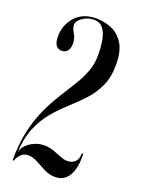

<svg xmlns="http://www.w3.org/2000/svg" viewBox="-138 -774 622 843"><g transform="rotate(20 173.5 -353.0)"><path d="M229 5.5Q202 5.5 177.5 -7Q153 -19.5 130.8 -31.8Q108.5 -44 88 -44Q66 -44 52.5 -29.2Q39 -14.5 35 0H29.5Q29.5 -78.5 43.5 -139.2Q57.5 -200 79.8 -247.8Q102 -295.5 127 -335.2Q152 -375 174.2 -410.8Q196.5 -446.5 210.5 -483Q224.5 -519.5 224.5 -562Q224.5 -702 156.5 -702Q126.5 -702 102.8 -685.5Q79 -669 79 -651.5Q79 -636 91.2 -615.5Q103.5 -595 103.5 -573Q103.5 -548.5 93.5 -536.8Q83.5 -525 67.5 -525Q50.5 -525 40.5 -537.8Q30.5 -550.5 30.5 -580Q30.5 -633 65.5 -672Q100.5 -711 164 -711Q196.5 -711 231 -698Q265.5 -685 289.2 -649.8Q313 -614.5 313 -549Q313 -490 293.8 -448.5Q274.5 -407 244.5 -374.2Q214.5 -341.5 180 -310.5Q145.5 -279.5 114.2 -242.8Q83 -206 62 -156.5Q41 -107 38 -36.5Q40.5 -58 56.2 -74.2Q72 -90.5 94 -99.8Q116 -109 137 -109Q162 -109 183 -101.5Q204 -94 221.8 -86.5Q239.5 -79 255 -79Q277.5 -79 291 -91.8Q304.5 -104.5 304.5 -132H311.5V-113.5Q311.5 -83 303.5 -55.8Q295.5 -28.5 277.2 -11.5Q259 5.5 229 5.5Z"/></g></svg>

Font: Imbue 100pt Medium
Style: Regular
Weight: 500
Designer: Tyler Finck
Foundry: Etcetera Type Company
Version: Version 1.102; ttfautohint (v1.8.3)